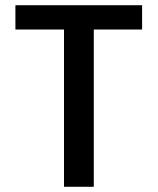

<svg xmlns="http://www.w3.org/2000/svg" viewBox="-20 -715 604 735"><path d="M524 -695V-602H339V0H225V-602H39V-695Z"/></svg>

Font: Poppins Cyr Med
Style: Regular
Weight: 500
Designer: Ninad Kale (Devanagari), Jonny Pinhorn (Latin)
Foundry: Indian Type Foundry
Version: 4.004